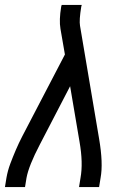

<svg xmlns="http://www.w3.org/2000/svg" viewBox="-24 -755 544 775"><path d="M-4 0 2 -37Q7 -66 17.5 -94Q28 -122 40 -150Q52 -178 66 -205L238 -535L220 -639Q214 -674 223 -728L225 -735H306L304 -728Q295 -673 299 -651L376 -195Q393 -96 382 -37L376 0H295L301 -37Q312 -97 297 -183L259 -407L137 -172Q92 -86 83 -37L77 0Z"/></svg>

Font: Iosevka SS08
Style: Italic
Weight: 400
Italic angle: -10°
Monospace: yes
Designer: Belleve Invis
Foundry: Belleve Invis
Version: 2.1.0; ttfautohint (v1.8.2)